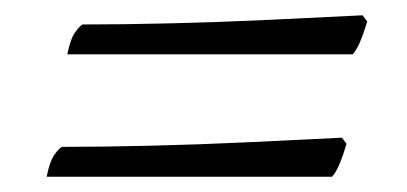

<svg xmlns="http://www.w3.org/2000/svg" viewBox="-20 -406 532 251"><path d="M68 -335Q72 -355 78 -363.5Q84 -372 88 -374Q141 -374 203.5 -375.5Q266 -377 330.5 -380Q395 -383 454 -386L460 -378Q456 -364 451 -352Q446 -340 441 -335ZM41 -175Q45 -195 51 -203.5Q57 -212 61 -214Q114 -214 176.5 -215.5Q239 -217 303.5 -220Q368 -223 427 -226L433 -218Q429 -204 424 -192Q419 -180 414 -175Z"/></svg>

Font: Texturina 12pt Thin
Style: Italic
Weight: 250
Italic angle: -11°
Designer: Guillermo Torres Carreño
Foundry: Omnibus-Type
Version: Version 1.002